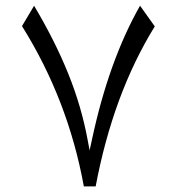

<svg xmlns="http://www.w3.org/2000/svg" viewBox="-20 -663 627 682"><path d="M529.8 -569.3Q381.8 -329.6 319.8 -1H277.8Q221.7 -309.1 58.1 -570.3L101.1 -642.6Q175.3 -518.1 222.4 -401.4Q269.5 -284.7 291.5 -165L298.3 -128.9L306.2 -165Q366.2 -446.8 477.1 -642.1L477.5 -642.6Z"/></svg>

Font: Sahel Light FD
Style: Light-FD
Weight: 300
Foundry: Saber Rastikerdar (saber.rastikerdar@gmail.com)
Version: Version 3.3.0